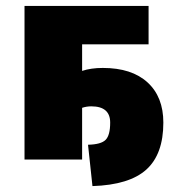

<svg xmlns="http://www.w3.org/2000/svg" viewBox="-20 -540 606 650"><path d="M328 -310Q426 -310 479.5 -261Q533 -212 533 -125Q533 -18 475.5 34Q418 86 293 90L278 -50Q322 -51 337.5 -66.5Q353 -82 353 -125Q353 -180 289 -180Q273 -180 258 -175V0H63V-520H483V-390H258V-300Q288 -310 328 -310Z"/></svg>

Font: M PLUS 1p Black
Style: Regular
Weight: 900
Version: Version 1.061